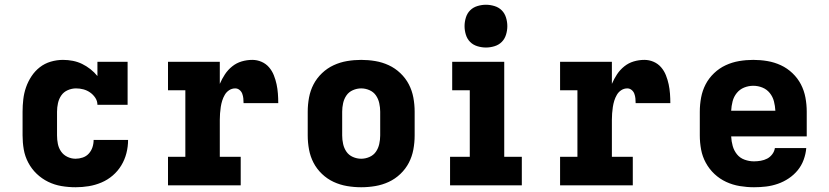

<svg xmlns="http://www.w3.org/2000/svg" viewBox="-20 -780 3490 808"><path d="M298 8Q268 8 238.5 3Q209 -2 182.5 -15Q156 -28 134.5 -48.5Q113 -69 99 -95.5Q85 -122 80 -151Q75 -180 75 -210V-310Q75 -336 78 -362Q81 -388 89.5 -412.5Q98 -437 112.5 -459Q127 -481 147.5 -497Q168 -513 193.5 -520.5Q219 -528 245 -528Q266 -528 286.5 -524Q307 -520 325.5 -511Q344 -502 360.5 -489Q377 -476 390 -460V-520H517V-339H390Q390 -355 381 -368.5Q372 -382 359 -391Q346 -400 331 -404Q316 -408 300 -408Q282 -408 265 -400.5Q248 -393 238 -378.5Q228 -364 224 -346Q220 -328 220 -310V-210Q220 -192 223.5 -174.5Q227 -157 237 -142.5Q247 -128 263.5 -120Q280 -112 298 -112Q313 -112 328 -117Q343 -122 353.5 -133.5Q364 -145 369 -160Q374 -175 374 -191H519Q519 -163 512 -135.5Q505 -108 490.5 -84Q476 -60 454.5 -41.5Q433 -23 407 -12Q381 -1 353.5 3.5Q326 8 298 8Z M687 0V-120H760V-400H687V-520H905V-427Q914 -448 926.5 -467Q939 -486 957 -500.5Q975 -515 997 -521.5Q1019 -528 1042 -528Q1062 -528 1080.5 -520Q1099 -512 1112 -497Q1125 -482 1132.5 -463Q1140 -444 1144 -425Q1148 -406 1149.5 -386Q1151 -366 1151 -346H1005Q1005 -356 1004 -366Q1003 -376 999.5 -385.5Q996 -395 988 -401.5Q980 -408 970 -408Q956 -408 944.5 -400.5Q933 -393 926 -381Q919 -369 915 -356Q911 -343 909 -329.5Q907 -316 906 -302.5Q905 -289 905 -276V-120H993V0Z M1500 8Q1470 8 1440.5 3Q1411 -2 1384 -14.5Q1357 -27 1335 -48Q1313 -69 1299.5 -95Q1286 -121 1280.5 -150.5Q1275 -180 1275 -210V-310Q1275 -340 1280.5 -369.5Q1286 -399 1299.5 -425Q1313 -451 1335 -472Q1357 -493 1384 -505.5Q1411 -518 1440.5 -523Q1470 -528 1500 -528Q1530 -528 1559.5 -523Q1589 -518 1616 -505.5Q1643 -493 1665 -472Q1687 -451 1700.5 -425Q1714 -399 1719.5 -369.5Q1725 -340 1725 -310V-210Q1725 -180 1719.5 -150.5Q1714 -121 1700.5 -95Q1687 -69 1665 -48Q1643 -27 1616 -14.5Q1589 -2 1559.5 3Q1530 8 1500 8ZM1500 -112Q1518 -112 1535 -119.5Q1552 -127 1562 -141.5Q1572 -156 1576 -174Q1580 -192 1580 -210V-310Q1580 -328 1576 -346Q1572 -364 1562 -378.5Q1552 -393 1535 -400.5Q1518 -408 1500 -408Q1482 -408 1465 -400.5Q1448 -393 1438 -378.5Q1428 -364 1424 -346Q1420 -328 1420 -310V-210Q1420 -192 1424 -174Q1428 -156 1438 -141.5Q1448 -127 1465 -119.5Q1482 -112 1500 -112Z M1874 0V-120H1957V-400H1883V-520H2102V-120H2176V0ZM2025 -580Q2007 -580 1989 -585.5Q1971 -591 1958.5 -603.5Q1946 -616 1940.5 -634Q1935 -652 1935 -670Q1935 -688 1940.5 -706Q1946 -724 1958.5 -736.5Q1971 -749 1989 -754.5Q2007 -760 2025 -760Q2043 -760 2061 -754.5Q2079 -749 2091.5 -736.5Q2104 -724 2109.5 -706Q2115 -688 2115 -670Q2115 -652 2109.5 -634Q2104 -616 2091.5 -603.5Q2079 -591 2061 -585.5Q2043 -580 2025 -580Z M2337 0V-120H2410V-400H2337V-520H2555V-427Q2564 -448 2576.5 -467Q2589 -486 2607 -500.5Q2625 -515 2647 -521.5Q2669 -528 2692 -528Q2712 -528 2730.5 -520Q2749 -512 2762 -497Q2775 -482 2782.5 -463Q2790 -444 2794 -425Q2798 -406 2799.5 -386Q2801 -366 2801 -346H2655Q2655 -356 2654 -366Q2653 -376 2649.5 -385.5Q2646 -395 2638 -401.5Q2630 -408 2620 -408Q2606 -408 2594.5 -400.5Q2583 -393 2576 -381Q2569 -369 2565 -356Q2561 -343 2559 -329.5Q2557 -316 2556 -302.5Q2555 -289 2555 -276V-120H2643V0Z M3153 8Q3123 8 3093 3Q3063 -2 3036 -14.5Q3009 -27 2987 -47.5Q2965 -68 2950.5 -94.5Q2936 -121 2930.5 -150.5Q2925 -180 2925 -210V-310Q2925 -340 2930.5 -369.5Q2936 -399 2949.5 -425Q2963 -451 2985 -472Q3007 -493 3034 -505.5Q3061 -518 3090.5 -523Q3120 -528 3150 -528Q3180 -528 3209.5 -523Q3239 -518 3266 -505.5Q3293 -493 3315 -472Q3337 -451 3350.5 -425Q3364 -399 3369.5 -369.5Q3375 -340 3375 -310V-206H3057Q3058 -185 3063.5 -165.5Q3069 -146 3081.5 -130.5Q3094 -115 3113.5 -108Q3133 -101 3153 -101Q3167 -101 3181.5 -103.5Q3196 -106 3208.5 -112.5Q3221 -119 3230 -131Q3239 -143 3241 -157H3373Q3371 -132 3362 -107.5Q3353 -83 3337 -63.5Q3321 -44 3299.5 -29.5Q3278 -15 3253.5 -6.5Q3229 2 3204 5Q3179 8 3153 8ZM3057 -314H3243Q3242 -334 3237 -353.5Q3232 -373 3219.5 -388.5Q3207 -404 3188.5 -411.5Q3170 -419 3150 -419Q3130 -419 3111.5 -411.5Q3093 -404 3080.5 -388.5Q3068 -373 3063 -353.5Q3058 -334 3057 -314Z"/></svg>

Font: Iosevka Etoile Heavy
Style: Regular
Weight: 900
Designer: Belleve Invis
Foundry: Belleve Invis
Version: Version 22.1.2; ttfautohint (v1.8.4)